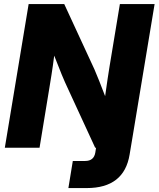

<svg xmlns="http://www.w3.org/2000/svg" viewBox="-20 -748 803 972"><path d="M326.2 204.1 348.6 66.9H411.1Q455.1 66.9 462.4 24.9L466.3 0H461.9L322.3 -302.7Q310.1 -328.1 292.2 -371.1Q274.4 -414.1 254.4 -466.3Q247.6 -412.6 240.7 -369.4Q233.9 -326.2 230 -303.2L180.2 0H4.4L125 -727.5H305.2L458 -397Q467.3 -376 482.2 -338.4Q497.1 -300.8 512.2 -261.2Q518.1 -304.7 524.4 -346.2Q530.8 -387.7 534.7 -412.1L586.9 -727.5H762.7L651.4 -56.6L636.2 34.2Q608.4 204.1 418.9 204.1Z"/></svg>

Font: Inter Display ExtraBold
Style: Italic
Weight: 800
Italic angle: -9.39999°
Designer: Rasmus Andersson
Foundry: rsms
Version: Version 4.000;git-a52131595